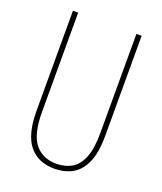

<svg xmlns="http://www.w3.org/2000/svg" viewBox="-135 -801 756 898"><g transform="rotate(20 243.0 -352.0)"><path d="M414 -217Q414 -130 391 -80.5Q368 -31 329.5 -10.5Q291 10 243 10Q161 10 116.5 -44.5Q72 -99 72 -217V-714H98V-221Q98 -109 136.5 -62Q175 -15 243 -15Q286 -15 318.5 -33.5Q351 -52 369.5 -97Q388 -142 388 -221V-714H414Z"/></g></svg>

Font: Noto Sans Gujarati ExtraCondensed Thin
Style: Regular
Weight: 100
Width: 2
Designer: Jelle Bosma - Monotype Design Team, Universal Thirst
Foundry: Monotype Imaging Inc.
Version: Version 2.106; ttfautohint (v1.8.4.7-5d5b)